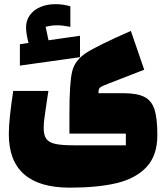

<svg xmlns="http://www.w3.org/2000/svg" viewBox="-20 -636 791 914"><path d="M492.2 -236.3Q469.2 -227.5 461.2 -222.7Q453.1 -217.8 451.2 -212.4Q449.2 -207 448.7 -192.4H565.9Q632.8 -192.4 667.5 -174.6Q702.1 -156.7 715.6 -114.7Q729 -72.8 729 7.3Q729 105 676.8 159.9Q624.5 214.8 533.7 236.1Q442.9 257.3 312 257.3Q167 257.3 94.5 193.4Q22 129.4 22 2.9Q22 -66.9 43 -203.1H210.4Q205.6 -168.9 201.7 -145.5Q194.3 -97.7 191.2 -72Q188 -46.4 188 -26.4Q188 7.8 200.7 25.1Q213.4 42.5 243.4 49.1Q273.4 55.7 331.1 55.7H579.1V0H310.5V-94.7Q310.5 -242.7 323.5 -295.7Q336.4 -348.6 388.4 -383.1Q440.4 -417.5 603 -488.8L666.5 -304.2ZM250.5 -515.6Q224.6 -515.6 197.3 -508.3L210.9 -444.3L360.8 -465.8V-363.8L74.7 -323.7V-425.3L115.7 -431.6Q104 -477.1 104 -505.4Q104 -538.6 122.1 -563.7Q140.1 -588.9 171.9 -602.5Q203.6 -616.2 243.7 -616.2Q280.3 -616.2 314.9 -606V-508.3Q277.8 -515.6 250.5 -515.6Z"/></svg>

Font: SG Kara Bold
Style: Regular
Weight: 400
Designer: Damoon Khanjanzadeh
Version: Version 1.000